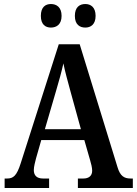

<svg xmlns="http://www.w3.org/2000/svg" viewBox="-20 -934 680 954"><path d="M404 -797C430 -797 455 -812 455 -855C455 -899 430 -914 404 -914C376 -914 352 -899 352 -855C352 -812 376 -797 404 -797ZM233 -797C260 -797 286 -812 286 -855C286 -899 260 -914 233 -914C206 -914 183 -899 183 -855C183 -812 206 -797 233 -797ZM3 0H224V-47H194C162 -47 148 -63 148 -89C148 -106 155 -131 159 -147L185 -238H399L428 -137C433 -121 438 -100 438 -86C438 -60 421 -47 394 -47H367V0H640V-47H629C596 -47 577 -60 564 -103L376 -714H272L83 -123C63 -60 46 -47 15 -47H3ZM203 -292 259 -484C273 -531 286 -578 295 -619C303 -578 317 -529 331 -477L382 -292Z"/></svg>

Font: Noto Serif Tamil Condensed SemiBold
Style: Italic
Weight: 600
Width: 3
Italic angle: -12°
Designer: Indian Type Foundry, Tom Grace, and the Monotype Design Team
Foundry: Monotype Imaging Inc.
Version: Version 2.003